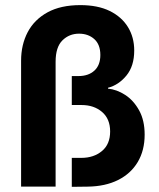

<svg xmlns="http://www.w3.org/2000/svg" viewBox="-20 -730 622 751"><path d="M260.8 0.8V-112.5H298.3Q346.7 -112.5 378.8 -139.2Q410.8 -165.8 410.8 -215.8Q410.8 -265 379.2 -292.1Q347.5 -319.2 299.2 -319.2H260.8V-432.5H287.5Q325.8 -432.5 349.2 -453.8Q372.5 -475 372.5 -515Q372.5 -555.8 348.8 -577.1Q325 -598.3 289.2 -598.3Q250.8 -598.3 224.2 -572.1Q197.5 -545.8 197.5 -488.3V0H62.5V-492.5Q62.5 -555 88.3 -604.2Q114.2 -653.3 165.8 -681.7Q217.5 -710 294.2 -710Q362.5 -710 409.2 -687.1Q455.8 -664.2 480.4 -624.2Q505 -584.2 505 -532.5Q505 -471.7 474.6 -434.6Q444.2 -397.5 402.5 -386.7V-383.3Q436.7 -380 469.6 -358.8Q502.5 -337.5 524.2 -298.3Q545.8 -259.2 545.8 -203.3Q545.8 -141.7 518.8 -96.3Q491.7 -50.8 441.7 -25.8Q391.7 -0.8 322.5 0Z"/></svg>

Font: Funnel Sans Light
Style: Bold
Weight: 700
Version: Version 1.000